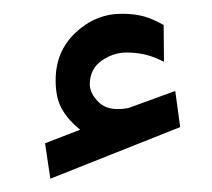

<svg xmlns="http://www.w3.org/2000/svg" viewBox="-20 -803 312 283"><path d="M98.1 -611.8Q81.5 -625 71.8 -641.4Q62 -657.7 62 -684.6Q62 -727.5 91.6 -755.1Q121.1 -782.7 159.7 -782.7Q178.7 -782.7 192.9 -778.6Q207 -774.4 221.2 -766.1L221.7 -711.9Q206.5 -719.7 193.4 -722.7Q180.2 -725.6 166.5 -725.6Q147 -725.6 129.6 -713.4Q112.3 -701.2 112.3 -678.2Q112.8 -664.6 126 -651.9Q139.2 -639.2 165.5 -643.1Q166 -643.1 169.9 -644L238.3 -668.9L245.6 -615.7L54.2 -539.6L46.4 -591.8Z"/></svg>

Font: Vazirmatn UI NL SemiBold
Style: Regular
Weight: 600
Designer: Saber Rastikerdar
Foundry: Saber Rastikerdar
Version: Version 33.003